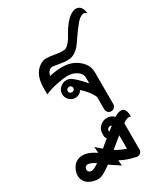

<svg xmlns="http://www.w3.org/2000/svg" viewBox="-314 -707 957 1102"><g transform="rotate(-30 164.5 -156.0)"><path d="M40 217Q37 217 37 215Q-20 179 -31 211Q-35 226 -26 234Q-9 249 26 226Q32 222 40 217ZM230 142Q210 158 160 199Q195 220 230 231ZM221 73Q216 70 209 70Q202 70 196 76Q190 82 190 87.5Q190 93 191 96Q207 84 221 73ZM111 162Q123 150 159 122Q158 120 153.5 112Q149 104 151.5 80.5Q154 57 166 44Q189 20 217 20Q245 20 265 40Q290 24 307 24Q342 22 342 80Q342 84 339 82Q320 74 290 97V265Q292 275 287 284Q279 300 260 300Q254 301 248 298Q201 289 153 264L157 300L103 265Q98 262 90 255Q31 300 3 300Q-25 300 -47 290Q-78 277 -88.5 249Q-99 221 -84.5 187Q-70 153 -41 142Q6 124 69 165Q76 168 76 170L72 129ZM129.5 -210Q136 -214 137.5 -221.5Q139 -229 134 -236Q129 -243 121.5 -243Q114 -243 108.5 -239.5Q103 -236 101 -228.5Q99 -221 103.5 -215Q108 -209 115.5 -207.5Q123 -206 129.5 -210ZM373 -612Q393 -612 405 -601Q417 -590 422 -560Q423 -559 421.5 -558Q420 -557 411 -563Q402 -569 393 -564Q373 -558 353 -533Q333 -508 320.5 -491Q308 -474 293 -451.5Q278 -429 268 -417.5Q258 -406 239 -393Q220 -380 195.5 -379Q171 -378 135 -384.5Q99 -391 92 -391Q85 -391 74.5 -383.5Q64 -376 56 -351Q155 -373 213 -347Q245 -332 267.5 -305Q290 -278 290 -240V-30Q290 -18 281.5 -9Q273 0 260 0Q247 0 238.5 -9Q230 -18 230 -30V-112Q220 -135 200.5 -159Q181 -183 165 -195Q154 -177 135.5 -171.5Q117 -166 98.5 -174Q80 -182 70.5 -200Q61 -218 66 -239.5Q71 -261 92 -274Q114 -289 140.5 -281.5Q167 -274 230 -202V-240Q230 -273 187 -293Q160 -306 112.5 -299.5Q65 -293 29 -282L-10 -268V-310Q-10 -399 43 -435Q65 -450 86.5 -450Q108 -450 141 -444Q174 -438 186.5 -439Q199 -440 205 -440Q211 -440 221 -448Q231 -456 240.5 -468Q250 -480 258 -494Q316 -603 373 -612Z"/></g></svg>

Font: SOV_Station
Style: Bold
Weight: 700
Version: Version 1.00